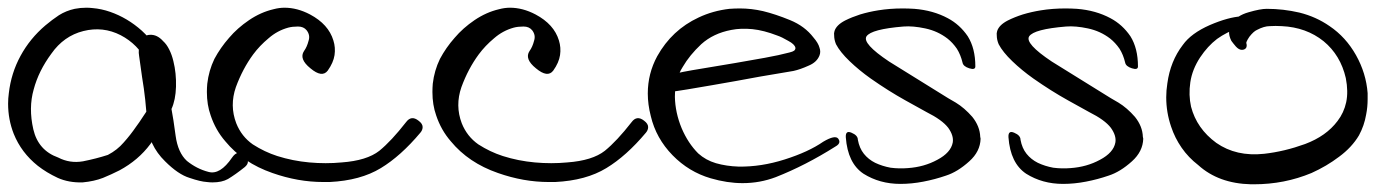

<svg xmlns="http://www.w3.org/2000/svg" viewBox="-20 -477 3605 498"><path d="M404.3 -321.3Q411.1 -304.7 390.6 -301.8Q370.1 -299.8 361.3 -316.4Q337.9 -362.3 293 -385.7Q247.1 -409.2 196.3 -396.5Q145.5 -383.8 113.3 -337.9Q80.1 -293 67.4 -245.1Q53.7 -197.3 66.4 -141.6Q79.1 -86.9 130.9 -68.4Q161.1 -52.7 195.3 -58.6Q229.5 -65.4 259.8 -75.2Q284.2 -87.9 300.8 -107.4Q318.4 -127 333 -148.4Q339.8 -157.2 352.5 -176.8Q365.2 -196.3 370.1 -203.1Q382.8 -215.8 401.4 -212.9Q418.9 -209 424.8 -194.3Q429.7 -168.9 435.5 -125Q441.4 -81.1 464.8 -59.6Q490.2 -39.1 520.5 -31.2Q550.8 -22.5 582 -68.4Q596.7 -89.8 614.3 -74.2Q623 -65.4 623 -57.6Q623 -50.8 615.2 -43.9Q590.8 -24.4 571.3 -12.7Q555.7 -3.9 531.2 -3.9Q524.4 -3.9 516.6 -4.9Q500 -5.9 471.7 -15.6Q442.4 -24.4 408.2 -58.6Q365.2 -100.6 361.3 -159.2Q358.4 -218.8 348.6 -276.4Q342.8 -316.4 340.8 -332Q337.9 -347.7 343.8 -364.3Q350.6 -386.7 369.1 -386.7Q387.7 -387.7 403.3 -370.1Q412.1 -362.3 418.9 -348.6Q425.8 -335 429.7 -318.4Q437.5 -287.1 436.5 -252Q435.5 -217.8 424.8 -194.3Q401.4 -145.5 370.1 -103.5Q338.9 -61.5 290 -35.2Q268.6 -24.4 247.1 -15.6Q224.6 -6.8 194.3 -3.9Q158.2 -2.9 129.9 -15.6Q100.6 -29.3 78.1 -46.9Q35.2 -81.1 15.6 -129.9Q1 -167 1 -208Q1 -221.7 2.9 -235.4Q8.8 -287.1 33.2 -332Q57.6 -377 97.7 -411.1Q115.2 -425.8 132.8 -437.5Q151.4 -449.2 173.8 -454.1Q188.5 -457 204.1 -457Q211.9 -457 219.7 -456.1Q243.2 -454.1 265.6 -446.3Q310.5 -430.7 347.7 -397.5Q383.8 -364.3 404.3 -321.3Z M830.1 -293.9Q815.4 -274.4 785.2 -299.8Q754.9 -324.2 768.6 -344.7Q776.4 -355.5 780.3 -371.1Q785.2 -385.7 775.4 -398.4Q767.6 -408.2 752.9 -408.2Q738.3 -408.2 727.5 -405.3Q699.2 -397.5 676.8 -377.9Q653.3 -358.4 636.7 -335.9Q609.4 -298.8 591.8 -251Q575.2 -203.1 592.8 -157.2Q606.4 -123 635.7 -102.5Q666 -83 699.2 -72.3Q739.3 -59.6 782.2 -55.7Q825.2 -51.8 866.2 -55.7Q931.6 -60.5 963.9 -85.9Q995.1 -111.3 1033.2 -160.2Q1046.9 -178.7 1065.4 -164.1Q1076.2 -156.2 1076.2 -147.5Q1076.2 -139.6 1070.3 -132.8Q1019.5 -72.3 967.8 -41Q915 -8.8 835 -4.9Q826.2 -4.9 818.4 -4.9Q752.9 -4.9 686.5 -28.3Q610.4 -54.7 564.5 -110.4Q539.1 -139.6 526.4 -177.7Q516.6 -205.1 516.6 -238.3Q516.6 -249 517.6 -259.8Q521.5 -293.9 536.1 -324.2Q551.8 -353.5 574.2 -378.9Q595.7 -404.3 626 -424.8Q656.2 -445.3 689.5 -453.1Q704.1 -457 717.8 -457Q751 -457 784.2 -439.5Q832 -414.1 844.7 -372.1Q850.6 -353.5 847.7 -334Q844.7 -314.5 830.1 -293.9Z M1415 -293.9Q1400.4 -274.4 1370.1 -299.8Q1339.8 -324.2 1353.5 -344.7Q1361.3 -355.5 1365.2 -371.1Q1370.1 -385.7 1360.4 -398.4Q1352.5 -408.2 1337.9 -408.2Q1323.2 -408.2 1312.5 -405.3Q1284.2 -397.5 1261.7 -377.9Q1238.3 -358.4 1221.7 -335.9Q1194.3 -298.8 1176.8 -251Q1160.2 -203.1 1177.7 -157.2Q1191.4 -123 1220.7 -102.5Q1251 -83 1284.2 -72.3Q1324.2 -59.6 1367.2 -55.7Q1410.2 -51.8 1451.2 -55.7Q1516.6 -60.5 1548.8 -85.9Q1580.1 -111.3 1618.2 -160.2Q1631.8 -178.7 1650.4 -164.1Q1661.1 -156.2 1661.1 -147.5Q1661.1 -139.6 1655.3 -132.8Q1604.5 -72.3 1552.7 -41Q1500 -8.8 1419.9 -4.9Q1411.1 -4.9 1403.3 -4.9Q1337.9 -4.9 1271.5 -28.3Q1195.3 -54.7 1149.4 -110.4Q1124 -139.6 1111.3 -177.7Q1101.6 -205.1 1101.6 -238.3Q1101.6 -249 1102.5 -259.8Q1106.4 -293.9 1121.1 -324.2Q1136.7 -353.5 1159.2 -378.9Q1180.7 -404.3 1210.9 -424.8Q1241.2 -445.3 1274.4 -453.1Q1289.1 -457 1302.7 -457Q1335.9 -457 1369.1 -439.5Q1417 -414.1 1429.7 -372.1Q1435.5 -353.5 1432.6 -334Q1429.7 -314.5 1415 -293.9Z M2089.8 -379.9Q2102.5 -365.2 2105.5 -353.5Q2109.4 -342.8 2105.5 -333Q2098.6 -315.4 2077.1 -306.6Q2055.7 -296.9 2038.1 -293Q2014.6 -289.1 1951.2 -278.3Q1888.7 -266.6 1826.2 -255.9Q1792 -250 1762.7 -245.1Q1733.4 -240.2 1714.8 -238.3Q1706.1 -242.2 1710 -258.8Q1712.9 -274.4 1714.8 -280.3Q1724.6 -286.1 1775.4 -294.9Q1826.2 -303.7 1886.7 -313.5Q1926.8 -320.3 1963.9 -327.1Q2002 -334 2027.3 -340.8Q2036.1 -342.8 2040 -345.7Q2043.9 -349.6 2043 -353.5Q2041 -362.3 2024.4 -371.1Q2007.8 -380.9 1996.1 -384.8Q1960.9 -398.4 1931.6 -401.4Q1901.4 -404.3 1877 -399.4Q1830.1 -390.6 1798.8 -362.3Q1768.6 -334 1751 -303.7Q1740.2 -287.1 1735.4 -266.6Q1730.5 -247.1 1730.5 -225.6Q1731.4 -184.6 1748 -144.5Q1764.6 -105.5 1791 -79.1Q1810.5 -61.5 1836.9 -53.7Q1864.3 -45.9 1895.5 -44.9Q1954.1 -43.9 2015.6 -63.5Q2077.1 -83 2115.2 -109.4Q2146.5 -127.9 2154.3 -117.2Q2157.2 -113.3 2157.2 -109.4Q2157.2 -102.5 2146.5 -96.7Q2069.3 -47.9 1992.2 -17.6Q1951.2 -2 1906.2 -2Q1866.2 -2 1823.2 -14.6Q1766.6 -31.2 1724.6 -74.2Q1681.6 -118.2 1668 -175.8Q1660.2 -206.1 1660.2 -234.4Q1660.2 -286.1 1684.6 -331.1Q1722.7 -399.4 1792 -431.6Q1829.1 -449.2 1872.1 -454.1Q1885.7 -455.1 1899.4 -455.1Q1928.7 -455.1 1959 -448.2Q1991.2 -440.4 2029.3 -424.8Q2067.4 -409.2 2089.8 -379.9Z M2509.8 -304.7Q2509.8 -294.9 2494.1 -299.8Q2478.5 -304.7 2476.6 -314.5Q2471.7 -335 2461.9 -350.6Q2451.2 -366.2 2437.5 -377Q2412.1 -396.5 2379.9 -403.3Q2347.7 -410.2 2323.2 -408.2Q2240.2 -401.4 2227.5 -382.8Q2215.8 -364.3 2286.1 -317.4Q2349.6 -278.3 2399.4 -247.1Q2449.2 -215.8 2459 -210.9Q2481.4 -197.3 2502 -173.8Q2521.5 -149.4 2522.5 -122.1Q2523.4 -119.1 2523.4 -117.2Q2522.5 -84 2494.1 -58.6Q2463.9 -31.2 2433.6 -21.5Q2405.3 -11.7 2375 -5.9Q2344.7 0 2315.4 0Q2261.7 0 2219.7 -26.4Q2178.7 -53.7 2173.8 -121.1Q2172.9 -139.6 2188.5 -132.8Q2205.1 -126 2205.1 -114.3Q2209 -92.8 2220.7 -78.1Q2232.4 -63.5 2250 -54.7Q2268.6 -45.9 2290 -42Q2312.5 -39.1 2335 -41Q2377 -43.9 2411.1 -62.5Q2446.3 -81.1 2451.2 -107.4Q2454.1 -125 2439.5 -145.5Q2423.8 -166 2382.8 -186.5Q2372.1 -192.4 2328.1 -216.8Q2284.2 -241.2 2238.3 -273.4Q2208 -294.9 2183.6 -318.4Q2159.2 -341.8 2148.4 -362.3Q2143.6 -374 2143.6 -384.8Q2142.6 -390.6 2144.5 -396.5Q2149.4 -412.1 2171.9 -423.8Q2189.5 -432.6 2210.9 -439.5Q2233.4 -446.3 2257.8 -450.2Q2288.1 -455.1 2321.3 -455.1Q2335.9 -455.1 2351.6 -454.1Q2400.4 -450.2 2438.5 -429.7Q2469.7 -413.1 2490.2 -382.8Q2509.8 -351.6 2509.8 -304.7Z M2931.6 -304.7Q2931.6 -294.9 2916 -299.8Q2900.4 -304.7 2898.4 -314.5Q2893.6 -335 2883.8 -350.6Q2873 -366.2 2859.4 -377Q2834 -396.5 2801.8 -403.3Q2769.5 -410.2 2745.1 -408.2Q2662.1 -401.4 2649.4 -382.8Q2637.7 -364.3 2708 -317.4Q2771.5 -278.3 2821.3 -247.1Q2871.1 -215.8 2880.9 -210.9Q2903.3 -197.3 2923.8 -173.8Q2943.4 -149.4 2944.3 -122.1Q2945.3 -119.1 2945.3 -117.2Q2944.3 -84 2916 -58.6Q2885.7 -31.2 2855.5 -21.5Q2827.1 -11.7 2796.9 -5.9Q2766.6 0 2737.3 0Q2683.6 0 2641.6 -26.4Q2600.6 -53.7 2595.7 -121.1Q2594.7 -139.6 2610.4 -132.8Q2627 -126 2627 -114.3Q2630.9 -92.8 2642.6 -78.1Q2654.3 -63.5 2671.9 -54.7Q2690.4 -45.9 2711.9 -42Q2734.4 -39.1 2756.8 -41Q2798.8 -43.9 2833 -62.5Q2868.2 -81.1 2873 -107.4Q2876 -125 2861.3 -145.5Q2845.7 -166 2804.7 -186.5Q2793.9 -192.4 2750 -216.8Q2706.1 -241.2 2660.2 -273.4Q2629.9 -294.9 2605.5 -318.4Q2581.1 -341.8 2570.3 -362.3Q2565.4 -374 2565.4 -384.8Q2564.5 -390.6 2566.4 -396.5Q2571.3 -412.1 2593.8 -423.8Q2611.3 -432.6 2632.8 -439.5Q2655.3 -446.3 2679.7 -450.2Q2710 -455.1 2743.2 -455.1Q2757.8 -455.1 2773.4 -454.1Q2822.3 -450.2 2860.4 -429.7Q2891.6 -413.1 2912.1 -382.8Q2931.6 -351.6 2931.6 -304.7Z M3200.2 -434.6Q3222.7 -432.6 3212.9 -419.9Q3203.1 -408.2 3194.3 -405.3Q3161.1 -393.6 3136.7 -376Q3112.3 -357.4 3092.8 -328.1Q3072.3 -296.9 3067.4 -263.7Q3062.5 -230.5 3069.3 -200.2Q3084 -143.6 3134.8 -106.4Q3186.5 -70.3 3258.8 -78.1Q3311.5 -84 3365.2 -103.5Q3419.9 -124 3449.2 -163.1Q3465.8 -184.6 3471.7 -211.9Q3477.5 -239.3 3470.7 -274.4Q3457 -334 3413.1 -370.1Q3368.2 -406.2 3304.7 -409.2Q3288.1 -410.2 3273.4 -409.2Q3258.8 -409.2 3240.2 -399.4Q3231.4 -395.5 3220.7 -381.8Q3210.9 -367.2 3212.9 -364.3Q3214.8 -357.4 3211.9 -352.5Q3208 -347.7 3201.2 -347.7Q3193.4 -347.7 3185.5 -356.4Q3178.7 -364.3 3173.8 -371.1Q3167 -384.8 3168 -395.5Q3168.9 -406.2 3174.8 -416Q3187.5 -436.5 3218.8 -445.3Q3249 -454.1 3265.6 -454.1Q3308.6 -454.1 3350.6 -444.3Q3393.6 -433.6 3428.7 -409.2Q3470.7 -380.9 3497.1 -334Q3523.4 -287.1 3527.3 -235.4Q3527.3 -227.5 3527.3 -219.7Q3527.3 -199.2 3523.4 -179.7Q3518.6 -151.4 3504.9 -126Q3486.3 -94.7 3453.1 -70.3Q3420.9 -45.9 3381.8 -28.3Q3311.5 1 3232.4 1Q3228.5 1 3224.6 1Q3140.6 -1 3087.9 -48.8Q3062.5 -68.4 3044.9 -93.8Q3027.3 -119.1 3017.6 -148.4Q3004.9 -185.5 3004.9 -224.6Q3004.9 -242.2 3007.8 -260.7Q3015.6 -318.4 3047.9 -360.4Q3069.3 -390.6 3118.2 -412.1Q3166 -432.6 3200.2 -434.6Z"/></svg>

Font: Mrs Husband
Style: Regular
Weight: 400
Version: Version 1.0